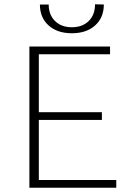

<svg xmlns="http://www.w3.org/2000/svg" viewBox="-20 -875 620 895"><path d="M522 -36V0H117V-658H493V-622H161V-352H455V-316H161V-36ZM464 -854 423 -855Q423 -806 393.5 -777Q364 -748 315 -748Q266 -748 236.5 -777Q207 -806 207 -854H166Q166 -793 206.5 -756.5Q247 -720 315 -720Q383 -720 423.5 -756.5Q464 -793 464 -854Z"/></svg>

Font: Ysabeau Light
Style: Regular
Weight: 300
Designer: Christian Thalmann (Catharsis Fonts)
Version: Version 0.003